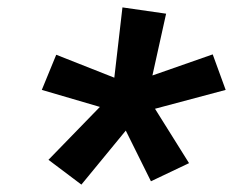

<svg xmlns="http://www.w3.org/2000/svg" viewBox="-20 -791 640 519"><path d="M200 -292 111 -359 250 -502 93 -548 132 -643 289 -581 311 -771 429 -754 392 -587 555 -644 590 -548 399 -497 491 -350 388 -301 320 -438Z"/></svg>

Font: Iosevka Curly Slab ExObl
Style: Bold
Weight: 700
Width: 7
Italic angle: -9°
Monospace: yes
Designer: Belleve Invis
Foundry: Belleve Invis
Version: Version 11.0.0; ttfautohint (v1.8.3)